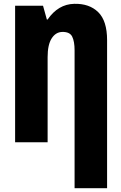

<svg xmlns="http://www.w3.org/2000/svg" viewBox="-20 -744 635 1004"><path d="M368 -724Q447 -726 493.5 -680.5Q540 -635 540 -534V240H370V-481Q370 -527 357.5 -552.5Q345 -578 305 -577Q271 -576 250 -543Q229 -510 229 -445V0H59V-714H205L225 -642H229Q284 -722 368 -724Z"/></svg>

Font: Noto Sans ExtraCondensed Black
Style: Regular
Weight: 900
Width: 2
Designer: Monotype Design Team
Foundry: Monotype Imaging Inc.
Version: Version 2.013; ttfautohint (v1.8.4.7-5d5b)